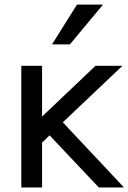

<svg xmlns="http://www.w3.org/2000/svg" viewBox="-20 -829 568 849"><path d="M74.2 0V-538.1H166V-313.5L402.3 -538.1H521.5L257.8 -288.1L528.3 0H417L199.2 -230.5L166 -198.2V0ZM210 -632.8 320.3 -808.6H435.5L289.1 -632.8Z"/></svg>

Font: Gothic A1 Medium
Style: Regular
Weight: 500
Designer: HanYang I&C Co.,Ltd.
Foundry: HanYang I&C Co.,Ltd.
Version: Version 2.50